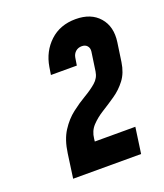

<svg xmlns="http://www.w3.org/2000/svg" viewBox="-95 -856 507 592"><g transform="rotate(-20 159.0 -560.0)"><path d="M45 -330 56 -409Q62 -452.5 79.8 -480Q97.5 -507.5 120.5 -525.2Q143.5 -543 165.8 -556Q188 -569 204 -582.8Q220 -596.5 223 -617L232 -679Q233.5 -690.5 227.2 -697.8Q221 -705 209.5 -705Q197.5 -705 189.2 -697.8Q181 -690.5 179 -679L175 -654H90L94 -679Q102 -727.5 135.5 -758.8Q169 -790 220 -790Q270.5 -790 297.2 -759.2Q324 -728.5 317 -679L308 -617Q303 -583 286.2 -561Q269.5 -539 247.2 -523.8Q225 -508.5 203.2 -495Q181.5 -481.5 166 -465Q150.5 -448.5 148 -424L147 -415H280L268 -330Z"/></g></svg>

Font: Mohave Light
Style: Bold Italic
Weight: 700
Italic angle: -8°
Version: Version 2.003